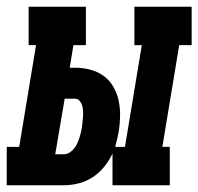

<svg xmlns="http://www.w3.org/2000/svg" viewBox="-57 -550 589 570"><path d="M-37 0V-114H0L50 -416H28V-530H198V-416H161L150 -349H166Q189 -349 211.5 -343Q234 -337 251.5 -324Q269 -311 280 -291.5Q291 -272 295.5 -250Q300 -228 299.5 -204Q299 -180 295 -157Q293 -146 290.5 -135.5Q288 -125 285 -114H314L364 -416H342V-530H512V-416H475L425 -114H447V0H277V-94Q267 -73 252 -54.5Q237 -36 217.5 -23.5Q198 -11 176 -5.5Q154 0 132 0ZM107 -92H132Q145 -92 155.5 -101.5Q166 -111 171.5 -122.5Q177 -134 180.5 -146.5Q184 -159 186 -171Q187 -180 188 -188Q189 -196 189.5 -204.5Q190 -213 189.5 -221Q189 -229 187 -236.5Q185 -244 179.5 -250.5Q174 -257 166 -257H135Z"/></svg>

Font: Iosevka Slab Heavy Oblique
Style: Regular
Weight: 900
Italic angle: -9°
Monospace: yes
Designer: Belleve Invis
Foundry: Belleve Invis
Version: Version 11.1.1; ttfautohint (v1.8.3)